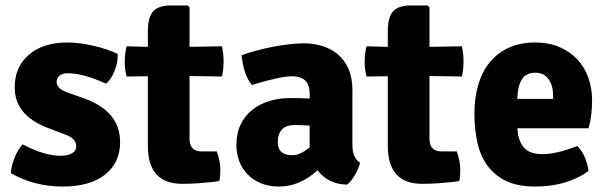

<svg xmlns="http://www.w3.org/2000/svg" viewBox="-20 -670 2229 705"><path d="M20 -34Q21 -60 33.5 -91Q46 -122 63 -140Q143 -98 202 -98Q230 -98 245 -107.5Q260 -117 260 -133Q260 -163 214 -178L159 -199Q34 -245 34 -349Q34 -425 86.5 -469.5Q139 -514 228 -514Q272 -514 325 -501.5Q378 -489 412 -472Q414 -444 401 -410.5Q388 -377 369 -363Q285 -401 229 -401Q209 -401 198.5 -392Q188 -383 188 -369Q188 -345 226 -331L288 -309Q421 -262 421 -148Q421 -73 366 -29Q311 15 209 15Q107 15 20 -34Z M795 -500Q801 -472 801 -444Q801 -416 795 -389L676 -391V-161Q676 -114 720 -114H776Q789 -78 789 -48Q789 -18 785 -5Q711 5 649 5Q523 5 523 -134V-390L445 -389Q438 -414 438 -443.5Q438 -473 445 -500L523 -498V-556Q523 -607 542.5 -628.5Q562 -650 608 -650H669L676 -643V-498Z M1302 -72Q1297 -51 1283 -27Q1269 -3 1254 8Q1184 6 1146 -45Q1081 15 1005 15Q966 15 937 2.5Q908 -10 888 -31Q868 -52 858 -79.5Q848 -107 848 -137Q848 -180 863.5 -212.5Q879 -245 906 -266.5Q933 -288 969 -299Q1005 -310 1046 -310Q1069 -310 1086.5 -309.5Q1104 -309 1117 -308V-327Q1117 -390 1052 -390Q1010 -390 905 -358Q875 -393 867 -467Q891 -476 920.5 -484Q950 -492 981 -498Q1012 -504 1042 -507.5Q1072 -511 1096 -511Q1131 -511 1163.5 -501Q1196 -491 1220.5 -470.5Q1245 -450 1259.5 -417.5Q1274 -385 1274 -340V-137Q1274 -91 1302 -72ZM1000 -147Q1000 -100 1054 -100Q1082 -100 1117 -129V-209Q1097 -210 1083.5 -210.5Q1070 -211 1063 -211Q1000 -211 1000 -147Z M1676 -500Q1682 -472 1682 -444Q1682 -416 1676 -389L1557 -391V-161Q1557 -114 1601 -114H1657Q1670 -78 1670 -48Q1670 -18 1666 -5Q1592 5 1530 5Q1404 5 1404 -134V-390L1326 -389Q1319 -414 1319 -443.5Q1319 -473 1326 -500L1404 -498V-556Q1404 -607 1423.5 -628.5Q1443 -650 1489 -650H1550L1557 -643V-498Z M2141 -199H1880Q1882 -154 1903 -129Q1924 -104 1972 -104Q1996 -104 2027.5 -111Q2059 -118 2100 -134Q2133 -100 2141 -42Q2061 15 1945 15Q1882 15 1839.5 -5Q1797 -25 1770.5 -61Q1744 -97 1733 -146Q1722 -195 1722 -253Q1722 -309 1735.5 -356.5Q1749 -404 1776.5 -439Q1804 -474 1846.5 -494Q1889 -514 1946 -514Q1994 -514 2032.5 -498Q2071 -482 2098 -454Q2125 -426 2139.5 -387Q2154 -348 2154 -302Q2154 -241 2141 -199ZM1879 -307H2011V-318Q2011 -355 1994.5 -379Q1978 -403 1945 -403Q1913 -403 1897.5 -380.5Q1882 -358 1879 -307Z"/></svg>

Font: Signika
Style: Bold
Weight: 700
Designer: Anna Giedrys
Foundry: Anna Giedrys
Version: Version 1.001